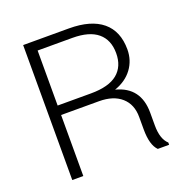

<svg xmlns="http://www.w3.org/2000/svg" viewBox="-117 -748 826 855"><g transform="rotate(-20 296.0 -320.0)"><path d="M314.5 -289.1H134.8V0H82.5V-639.6H299.3Q403.3 -639.6 457.8 -594.5Q512.2 -549.3 512.2 -462.9Q512.2 -411.1 482.7 -371.3Q453.1 -331.5 399.4 -313Q511.2 -284.2 511.2 -163.1V-103Q511.2 -38.1 541.5 -10.7V0H487.8Q458.5 -28.8 458.5 -103.5V-162.1Q458.5 -221.7 420.4 -255.4Q382.3 -289.1 314.5 -289.1ZM134.8 -594.7V-334H292.5Q377.4 -334 418.5 -367.7Q459.5 -401.4 459.5 -464.4Q459.5 -527.3 419.4 -561Q379.4 -594.7 299.3 -594.7Z"/></g></svg>

Font: Yantramanav Light
Style: Regular
Weight: 300
Version: Version 1.001;PS 1.0;hotconv 1.0.72;makeotf.lib2.5.5900; ttf